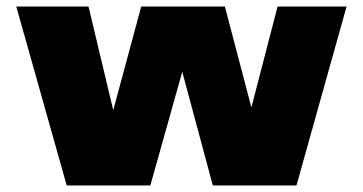

<svg xmlns="http://www.w3.org/2000/svg" viewBox="-20 -570 1115 590"><path d="M185 0 30 -550H252L328 -231.5L414 -550H671L752.5 -240L833 -550H1045L891 0H634L540 -349.5L442 0Z"/></svg>

Font: Encode Sans Expanded Expanded Black
Style: Regular
Weight: 900
Width: 7
Designer: Multiple Designers
Foundry: Impallari Type
Version: Version 3.000; ttfautohint (v1.8.3) -l 8 -r 50 -G 200 -x 14 